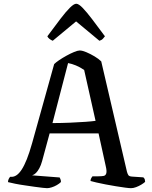

<svg xmlns="http://www.w3.org/2000/svg" viewBox="-20 -984 796 1004"><path d="M226 0Q221 0 203.1 -1.9Q185.3 -3.8 160.2 -7.4Q135.1 -11.1 108.7 -14.9Q82.2 -18.6 59 -23.3Q35.9 -28 21.8 -31.7Q21.8 -40.3 25.5 -48Q29.3 -55.8 33.3 -59.4H41.6Q54.2 -59.4 67.2 -68.3Q80.3 -77.3 93.5 -97.4Q106.7 -117.6 120.2 -151.2Q133.6 -184.7 147.8 -235L263.2 -648.8Q271.7 -657.5 289.2 -669.4Q306.7 -681.2 327.7 -692.8Q348.7 -704.4 367.7 -712.2Q386.8 -720 396.9 -720Q410.4 -720 431.4 -711.1Q452.5 -702.2 474.4 -689.2Q496.3 -676.1 509.4 -663L643.9 -85.8Q646.9 -75.1 651 -68.5Q655 -61.8 669.8 -60.6L729.6 -56.6Q732.4 -53 735.1 -50.3Q737.9 -47.5 738.9 -32.9Q731.4 -26.1 718.7 -18.4Q706 -10.8 691.6 -5.4Q677.2 0 664.9 0Q656.1 0 634.7 -2.8Q613.3 -5.5 586 -10.1Q558.6 -14.6 531.9 -19.7Q505.2 -24.7 483.9 -29.8Q462.6 -34.8 453.3 -37.6Q453.3 -46.5 457.7 -53.5Q462.1 -60.5 463.6 -62.1H495.1Q511.5 -62.1 522 -64.1Q532.4 -66.1 535.8 -77.8Q539.3 -89.5 532.5 -117.3L495.4 -286.5H239.5L200 -141Q194.2 -119.8 185.7 -104.2Q177.2 -88.6 168 -79.5Q158.9 -70.4 148 -67.1L291.9 -56Q293.1 -53.5 295.9 -47.5Q298.7 -41.4 298.7 -32.1Q290.5 -23.9 277.2 -16.2Q264 -8.5 250.2 -4.3Q236.3 0 226 0ZM254.4 -340.4Q302.7 -340.6 347.2 -342.5Q391.7 -344.4 426.5 -346.9Q461.4 -349.4 479.7 -352.1L420.1 -618Q398.4 -633 377.2 -641.7Q356 -650.5 336 -654.2ZM255.8 -770.8Q246 -774.8 238.2 -781.1Q230.4 -787.5 227.6 -794.2Q267.3 -847.9 296.4 -885.9Q325.4 -923.9 346 -944.1Q366.6 -964.4 378.7 -964.4Q391.3 -964.4 411.8 -943.3Q432.3 -922.3 461.5 -884Q490.8 -845.6 528.7 -794.2Q525.2 -789.5 518.4 -781.8Q511.5 -774 499.8 -770.8L377.9 -872.1Z"/></svg>

Font: Texturina Medium
Style: Regular
Weight: 500
Designer: Guillermo Torres Carreño
Foundry: Omnibus-Type
Version: Version 1.003